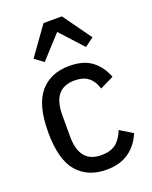

<svg xmlns="http://www.w3.org/2000/svg" viewBox="-146 -851 748 943"><g transform="rotate(-20 228.0 -379.5)"><path d="M246 12Q148 12 93 -52Q38 -116 38 -259Q38 -401 93 -465.5Q148 -530 246 -530Q321 -530 364.5 -496Q408 -462 428 -407L356 -372Q345 -411 318.5 -432.5Q292 -454 246 -454Q132 -454 132 -315V-203Q132 -64 246 -64Q294 -64 322 -85.5Q350 -107 367 -151L433 -111Q410 -54 363.5 -21Q317 12 246 12ZM296 -771 402 -623 356 -589 248 -707 140 -589 94 -623 200 -771Z"/></g></svg>

Font: IBM Plex Sans Cond Text
Style: Regular
Weight: 450
Width: 3
Designer: Mike Abbink, Paul van der Laan, Pieter van Rosmalen
Foundry: Bold Monday
Version: Version 1.3